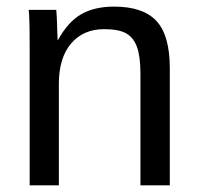

<svg xmlns="http://www.w3.org/2000/svg" viewBox="-20 -558 596 578"><path d="M402.8 0V-335Q402.8 -387.2 392.6 -416Q382.3 -444.8 359.9 -457.5Q337.4 -470.2 293.9 -470.2Q230.5 -470.2 193.8 -426.8Q157.2 -383.3 157.2 -306.2V0H69.3V-415.5Q69.3 -507.8 66.4 -528.3H149.4Q149.9 -525.9 150.4 -515.1Q150.9 -504.4 151.6 -490.5Q152.3 -476.6 153.3 -438H154.8Q185.1 -492.7 224.9 -515.4Q264.6 -538.1 323.7 -538.1Q410.6 -538.1 450.9 -494.9Q491.2 -451.7 491.2 -352.1V0Z"/></svg>

Font: Liberation Sans
Style: Regular
Weight: 400
Designer: Steve Matteson
Foundry: Ascender Corporation
Version: Version 2.00.1